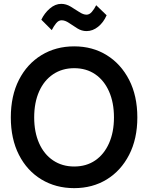

<svg xmlns="http://www.w3.org/2000/svg" viewBox="-20 -958 767 994"><path d="M364 16Q269 16 194.5 -29Q120 -74 78 -156.5Q36 -239 36 -350Q36 -462 78 -544.5Q120 -627 194.5 -672.5Q269 -718 364 -718Q459 -718 532.5 -672.5Q606 -627 648.5 -544.5Q691 -462 691 -350Q691 -239 648.5 -156.5Q606 -74 532.5 -29Q459 16 364 16ZM364 -96Q427 -96 473 -127.5Q519 -159 544.5 -216.5Q570 -274 570 -350Q570 -427 544.5 -484.5Q519 -542 473 -573.5Q427 -605 364 -605Q302 -605 255 -573.5Q208 -542 182.5 -484.5Q157 -427 157 -350Q157 -274 182.5 -216.5Q208 -159 255 -127.5Q302 -96 364 -96ZM248 -802 194 -856Q210 -890 238 -914Q266 -938 297 -938Q322 -938 345.5 -924Q369 -910 390 -896Q411 -882 428 -882Q443 -882 455.5 -896.5Q468 -911 478 -931L532 -879Q516 -842 488 -819.5Q460 -797 428 -797Q403 -797 380.5 -811Q358 -825 337.5 -839Q317 -853 299 -853Q283 -853 270.5 -837.5Q258 -822 248 -802Z"/></svg>

Font: Zen Kaku Gothic New
Style: Bold
Weight: 700
Designer: Yoshimichi Ohira
Foundry: Positype
Version: Version 1.002